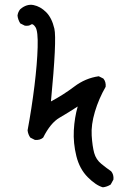

<svg xmlns="http://www.w3.org/2000/svg" viewBox="-20 -797 540 819"><path d="M418.9 2Q389.6 -5.9 354.5 -41Q319.3 -76.2 305.7 -131.3Q292 -186.5 294.9 -241.2Q297.9 -295.9 311.5 -342.8Q272.5 -317.4 233.9 -294.9Q195.3 -272.5 164.1 -210Q150.4 -198.2 128.9 -200.2L109.4 -210Q99.6 -223.6 97.7 -241.2Q115.2 -335 127 -430.7Q138.7 -526.4 140.6 -595.2Q142.6 -664.1 131.3 -681.2Q120.1 -698.2 111.8 -691.9Q103.5 -685.5 85.9 -687.5L66.4 -697.3Q56.6 -712.9 54.7 -730.5Q56.6 -746.1 66.4 -757.8Q93.8 -781.2 123 -775.4Q152.3 -769.5 176.8 -745.1Q201.2 -720.7 211.9 -674.8Q222.7 -628.9 197.3 -364.3Q249 -391.6 296.9 -427.7Q344.7 -463.9 401.4 -471.7L420.9 -461.9Q432.6 -448.2 430.7 -426.8Q401.4 -376 384.8 -320.3Q368.2 -264.6 371.1 -218.8Q374 -172.9 381.8 -144.5Q389.6 -116.2 412.6 -97.7Q435.5 -79.1 454.1 -66.4Q465.8 -52.7 463.9 -31.2L452.1 -9.8Q436.5 0 418.9 2Z"/></svg>

Font: JasonHandwriting2
Style: Regular
Weight: 400
Version: Version 1.05.10